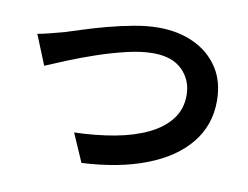

<svg xmlns="http://www.w3.org/2000/svg" viewBox="-75 -779 1149 889"><g transform="rotate(10 500.0 -334.5)"><path d="M54 -548Q82 -553 116 -562Q150 -571 177 -578Q206 -587 255.5 -603Q305 -619 365 -635Q425 -651 487 -662.5Q549 -674 604 -674Q695 -674 768 -640.5Q841 -607 884 -542.5Q927 -478 927 -385Q927 -272 858.5 -187.5Q790 -103 662.5 -53.5Q535 -4 359 5L301 -128Q403 -131 490.5 -147Q578 -163 644 -194.5Q710 -226 747 -274Q784 -322 784 -387Q784 -458 736.5 -505.5Q689 -553 599 -553Q544 -553 476 -537Q408 -521 339 -497.5Q270 -474 210 -449.5Q150 -425 111 -408Z"/></g></svg>

Font: Chiron Sans HK TT
Style: Bold
Weight: 700
Designer: Ryoko NISHIZUKA 西塚涼子 (kana, bopomofo & ideographs); Paul D. Hunt (Latin, Greek & Cyrillic); Sandoll Communications 산돌커뮤니
Foundry: Adobe
Version: Version 2.022;hotconv 1.0.109;makeotfexe 2.5.65596